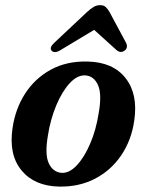

<svg xmlns="http://www.w3.org/2000/svg" viewBox="-20 -696 554 727"><path d="M311.5 -463Q407.5 -461 455.2 -400.5Q503 -340 488.5 -240.5Q478 -165.5 439.2 -108.2Q400.5 -51 340 -19.5Q279.5 12 203.5 10.5Q110.5 8.5 61.5 -50.8Q12.5 -110 27.5 -211Q38 -284 75.2 -341.8Q112.5 -399.5 172.5 -432.2Q232.5 -465 311.5 -463ZM213.5 -41.5Q242.5 -40 270.8 -70Q299 -100 321.2 -151.5Q343.5 -203 353.5 -266.5Q366.5 -339 351.2 -373.5Q336 -408 303.5 -410.5Q273 -412.5 244 -381Q215 -349.5 193 -297Q171 -244.5 161.5 -183.5Q149 -111 164.8 -77.5Q180.5 -44 213.5 -41.5ZM209.5 -506.5Q186 -492 175 -504.5Q166 -516 185.5 -534L309 -650Q322.5 -662.5 334 -669.5Q345.5 -676.5 359 -676.5Q372.5 -676.5 380.2 -669.5Q388 -662.5 395 -650L457.5 -533.5Q462 -524 460 -516.2Q458 -508.5 452 -504.5Q436 -493 420.5 -507L336.5 -583Z"/></svg>

Font: Fraunces 72pt S050 SemiBold
Style: Italic
Weight: 600
Italic angle: -16°
Version: Version 1.000; ttfautohint (v1.8.3)